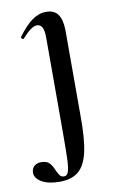

<svg xmlns="http://www.w3.org/2000/svg" viewBox="-116 -439 454 758"><g transform="rotate(-10 111.0 -60.0)"><path d="M-37 223Q-37 205 -26 195.5Q-15 186 1 186Q24 186 34.5 197Q45 208 53 228Q60 243 65.5 250Q71 257 82 257Q94 257 99 242.5Q104 228 105.5 195Q107 162 107 85V52V-297Q107 -349 79 -349Q57 -349 20 -307Q18 -305 17 -305Q14 -305 11 -308.5Q8 -312 10 -315Q41 -357 68 -376Q95 -395 124 -395Q156 -395 171 -374.5Q186 -354 187 -312V27Q188 122 176.5 175Q165 228 137.5 251.5Q110 275 61 275Q17 275 -9.5 260Q-36 245 -37 223Z"/></g></svg>

Font: Cormorant Upright SemiBold
Style: Regular
Weight: 600
Designer: Christian Thalmann (Catharsis Fonts)
Foundry: Catharsis Fonts
Version: Version 3.302